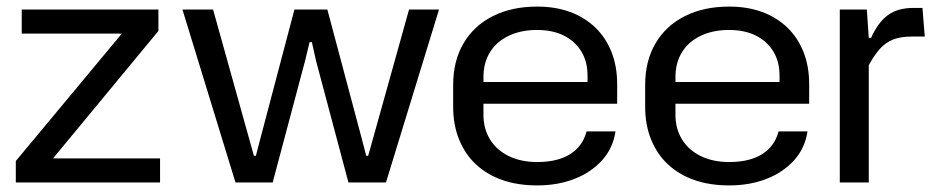

<svg xmlns="http://www.w3.org/2000/svg" viewBox="-20 -554 2853 583"><path d="M28 0V-65L350 -452H46V-525H461V-460L141 -73H466V0Z M695 0 534 -525H627L737 -131L751 -81H757L770 -131L874 -525H974L1079 -131L1092 -81H1098L1112 -131L1222 -525H1313L1152 0H1038L940 -368L927 -426H920L906 -368L808 0Z M1611 9Q1552 9 1505 -7.5Q1458 -24 1425 -55Q1392 -86 1374 -130.5Q1356 -175 1356 -230V-296Q1356 -369 1387.5 -422.5Q1419 -476 1476.5 -505Q1534 -534 1611 -534Q1667 -534 1711.5 -517.5Q1756 -501 1788 -470Q1820 -439 1837 -395.5Q1854 -352 1854 -299V-239H1434V-305H1777L1764 -287V-325Q1764 -367 1745 -398Q1726 -429 1692 -446Q1658 -463 1611 -463Q1561 -463 1524 -445Q1487 -427 1467.5 -395Q1448 -363 1448 -320V-205Q1448 -163 1468 -130.5Q1488 -98 1525 -80Q1562 -62 1611 -62Q1674 -62 1712 -86.5Q1750 -111 1761 -155H1849Q1841 -103 1807.5 -66.5Q1774 -30 1723.5 -10.5Q1673 9 1611 9Z M2194 9Q2135 9 2088 -7.5Q2041 -24 2008 -55Q1975 -86 1957 -130.5Q1939 -175 1939 -230V-296Q1939 -369 1970.5 -422.5Q2002 -476 2059.5 -505Q2117 -534 2194 -534Q2250 -534 2294.5 -517.5Q2339 -501 2371 -470Q2403 -439 2420 -395.5Q2437 -352 2437 -299V-239H2017V-305H2360L2347 -287V-325Q2347 -367 2328 -398Q2309 -429 2275 -446Q2241 -463 2194 -463Q2144 -463 2107 -445Q2070 -427 2050.5 -395Q2031 -363 2031 -320V-205Q2031 -163 2051 -130.5Q2071 -98 2108 -80Q2145 -62 2194 -62Q2257 -62 2295 -86.5Q2333 -111 2344 -155H2432Q2424 -103 2390.5 -66.5Q2357 -30 2306.5 -10.5Q2256 9 2194 9Z M2530 0V-525H2612L2618 -439H2625Q2646 -486 2676 -508Q2706 -530 2754 -530H2781L2788 -443H2748Q2715 -443 2692 -434Q2669 -425 2652 -406Q2635 -387 2618 -356V0Z"/></svg>

Font: Hubot Sans Condensed ExtraLight
Style: Regular
Weight: 400
Version: Version 2.000